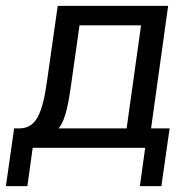

<svg xmlns="http://www.w3.org/2000/svg" viewBox="-74 -502 626 652"><path d="M405 -416 356 -66H125C151 -97 160 -164 167 -211L196 -416ZM-9 -66H-26L-54 130H19L37 0H419L401 130H474L502 -66H439L497 -482H122L86 -229C70 -114 48 -66 -9 -66Z"/></svg>

Font: Cantarell
Style: Oblique
Weight: 400
Italic angle: -8°
Designer: Dave Crossland
Version: Version 0.024